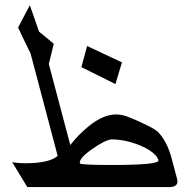

<svg xmlns="http://www.w3.org/2000/svg" viewBox="-20 -805 766 751"><path d="M457 -561 431.6 -476.1 298.3 -542.5 320.8 -625ZM599.6 -178.2Q596.7 -189 586.9 -199.2Q577.1 -209.5 562.7 -218.5Q548.3 -227.5 530.3 -235.1Q512.2 -242.7 493.2 -248.3Q474.1 -253.9 454.8 -256.8Q435.5 -259.8 418.9 -259.8Q394.5 -259.8 340.8 -222.2Q287.6 -185.1 292.5 -166Q293.9 -159.7 418.5 -159.7Q605 -159.7 599.6 -178.2ZM672.4 -106Q681.2 -73.2 641.6 -73.2H86.9L27.8 -170.4Q37.6 -168.9 50.3 -167.7Q63 -166.5 78.6 -166.5Q172.9 -166.5 205.6 -195.3L99.6 -595.7Q86.9 -621.1 74.7 -646.7Q62.5 -672.4 50.8 -697.3L96.7 -784.7L132.8 -681.2Q146.5 -669.9 162.1 -657.2Q177.7 -644.5 190.4 -633.8L170.9 -554.7L254.9 -237.8Q261.7 -246.6 275.1 -262Q288.6 -277.3 307.6 -294.4Q341.3 -325.7 372.8 -341.6Q404.3 -357.4 435.1 -357.4Q444.8 -357.4 456.1 -355.2Q467.3 -353 477.5 -349.1Q498 -341.3 516.6 -333Q535.2 -324.7 550.8 -317.1Q566.4 -309.6 578.1 -302.7Q589.8 -295.9 596.2 -290.5Q613.3 -274.4 628.2 -246.3Q643.1 -218.3 653.3 -178.2Z"/></svg>

Font: XB Khoramshahr
Style: Oblique
Weight: 400
Italic angle: 12°
Designer: Behnam
Foundry: Irmug
Version: Version 8.005 2009